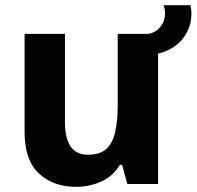

<svg xmlns="http://www.w3.org/2000/svg" viewBox="-20 -711 760 742"><path d="M274 11Q186 11 130.5 -40.5Q75 -92 75 -201V-580H231V-239Q231 -178 252.5 -145.5Q274 -113 320 -113Q367 -113 391.5 -136Q416 -159 425.5 -202.5Q435 -246 435 -306V-580H591V0H472L452 -74H443Q418 -31 372.5 -10Q327 11 274 11ZM716 -691Q723 -662 717 -628.5Q711 -595 689.5 -565.5Q668 -536 630.5 -517.5Q593 -499 539 -499V-579Q562 -579 579.5 -589.5Q597 -600 606.5 -616.5Q616 -633 617.5 -653Q619 -673 612 -691Z"/></svg>

Font: Menbere
Style: Regular
Weight: 400
Designer: Aleme Tadesse
Foundry: Sorkin Type Co
Version: Version 1.000